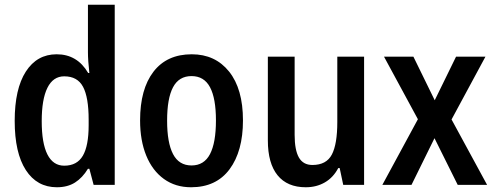

<svg xmlns="http://www.w3.org/2000/svg" viewBox="-20 -780 2086 810"><path d="M42 -270Q42 -405 89 -478Q136 -551 219 -551Q306 -551 352 -472H357Q351 -526 351 -559V-760H464V0H375L357 -68H351Q328 -30 296.5 -10Q265 10 220 10Q136 10 89 -62.5Q42 -135 42 -270ZM354 -252V-275Q354 -369 330.5 -413.5Q307 -458 251 -458Q204 -458 180 -409.5Q156 -361 156 -269Q156 -176 180 -128.5Q204 -81 251 -81Q305 -81 329.5 -123Q354 -165 354 -252Z M786 10Q720 10 671.5 -25Q623 -60 597 -123.5Q571 -187 571 -272Q571 -404 627.5 -477.5Q684 -551 789 -551Q888 -551 946.5 -478Q1005 -405 1005 -272Q1005 -142 948.5 -66Q892 10 786 10ZM788 -82Q841 -82 866 -130Q891 -178 891 -272Q891 -365 866 -412Q841 -459 788 -459Q735 -459 710 -412Q685 -365 685 -271Q685 -178 710 -130Q735 -82 788 -82Z M1516 0H1428L1413 -71H1407Q1386 -31 1350.5 -10.5Q1315 10 1270 10Q1192 10 1151 -40.5Q1110 -91 1110 -188V-541H1223V-211Q1223 -147 1241 -115.5Q1259 -84 1298 -84Q1357 -84 1380 -128Q1403 -172 1403 -265V-541H1516Z M1600 -541H1724L1814 -357L1904 -541H2028L1885 -276L2035 0H1911L1813 -197L1716 0H1593L1743 -277Z"/></svg>

Font: Noto Sans Display Medium Narrow
Style: Regular
Weight: 500
Width: 4
Designer: Monotype Design team
Foundry: Monotype Imaging Inc.
Version: Version 1.000